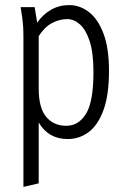

<svg xmlns="http://www.w3.org/2000/svg" viewBox="-20 -538 491 754"><path d="M61 -510H116L126 -449Q149 -482 181 -500Q213 -518 252 -518Q294 -518 329.5 -490.5Q365 -463 386.5 -406Q408 -349 408 -260Q408 -165 386.5 -106Q365 -47 328.5 -19.5Q292 8 246 8Q170 8 132 -57V182L72 196V-388Q72 -413 71 -431Q70 -449 67 -471ZM132 -190Q132 -114 161.5 -79Q191 -44 240 -44Q289 -44 318 -91.5Q347 -139 347 -255Q347 -331 332 -376.5Q317 -422 293.5 -442.5Q270 -463 244 -463Q213 -463 183.5 -447Q154 -431 132 -396Z"/></svg>

Font: Radio Canada Condensed Light
Style: Regular
Weight: 300
Width: 3
Designer: Charles Daoud, Etienne Aubert Bonn, Alexandre Saumier Demers, Jacques Le Bailly
Foundry: Radio-Canada
Version: Version 2.104; ttfautohint (v1.8.4.7-5d5b);gftools[0.9.28.de